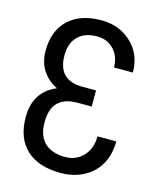

<svg xmlns="http://www.w3.org/2000/svg" viewBox="-110 -800 735 888"><g transform="rotate(15 257.0 -355.5)"><path d="M324.7 -323.7V-400.9H259.8C181 -400.9 141.6 -440.8 141.6 -520.5C141.6 -559.2 152.4 -589.4 174.1 -611.1C195.7 -632.7 226.2 -643.6 265.6 -643.6C298.5 -643.6 325.4 -632.4 346.2 -610.1C367 -587.8 377.4 -559.4 377.4 -524.9H467.8C467.8 -582.8 448.5 -630 409.9 -666.3C371.3 -702.6 323.2 -720.7 265.6 -720.7C198.2 -720.7 145.8 -702.8 108.2 -667C70.6 -631.2 51.8 -581.7 51.8 -518.6C51.8 -482.1 60.3 -450.8 77.4 -424.6C94.5 -398.4 117.8 -378.1 147.5 -363.8C77.5 -334.5 42.5 -279.3 42.5 -198.2C42.5 -131.2 61.7 -79.7 100.1 -43.7C138.5 -7.7 193.7 10.3 265.6 10.3C305 10.3 340.9 2 373.3 -14.6C405.7 -31.2 430.9 -55.1 449 -86.2C467 -117.3 476.1 -154.3 476.1 -197.3H386.2C386.2 -158.5 374.9 -127 352.3 -102.8C329.7 -78.5 300.8 -66.4 265.6 -66.4C222.7 -66.4 189.8 -77.6 167 -99.9C144.2 -122.2 132.8 -154.3 132.8 -196.3C132.8 -240.2 143.1 -272.4 163.8 -292.7C184.5 -313.1 215.3 -323.4 256.3 -323.7Z"/></g></svg>

Font: Roboto Condensed
Style: Regular
Weight: 400
Designer: Google
Version: Version 2.134; 2016